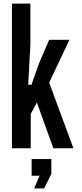

<svg xmlns="http://www.w3.org/2000/svg" viewBox="-20 -820 456 1062"><path d="M46 0V-800H148V-571L136 -351H154L196 -470L252 -600H364L252 -363L386 0H275L184 -253L150 -190V0ZM155 152V60H264V142L224 222H169L199 152Z"/></svg>

Font: Big Shoulders Display
Style: Bold
Weight: 700
Designer: Patric King
Foundry: XO Type Co
Version: Version 1.000; ttfautohint (v1.8.2)